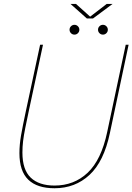

<svg xmlns="http://www.w3.org/2000/svg" viewBox="-20 -970 688 998"><path d="M551 -277.5Q520 -130 445.2 -60.8Q370.5 8.5 263.5 8.5Q173 8.5 127 -36Q81 -80.5 81 -174Q81 -217.5 89.2 -265.2Q97.5 -313 114 -390.5L188.5 -737.5H203.5L130.5 -397Q119 -342 111.2 -304Q103.5 -266 100 -236.5Q96.5 -207 96.5 -177Q96.5 -88 139.5 -46.8Q182.5 -5.5 263.5 -5.5Q365 -5.5 435.8 -72.2Q506.5 -139 537 -283L633.5 -737.5H648.5ZM367 -790Q356.5 -790 349 -797.5Q341.5 -805 341.5 -815.5Q341.5 -826 349 -833.5Q356.5 -841 367 -841Q377.5 -841 385 -833.5Q392.5 -826 392.5 -815.5Q392.5 -805 385 -797.5Q377.5 -790 367 -790ZM515 -790Q504.5 -790 497 -797.5Q489.5 -805 489.5 -815.5Q489.5 -826 497 -833.5Q504.5 -841 515 -841Q525.5 -841 533 -833.5Q540.5 -826 540.5 -815.5Q540.5 -805 533 -797.5Q525.5 -790 515 -790ZM346.5 -949.5H375L453 -879.5H443.5L534.5 -949.5H565L463.5 -874H431.5Z"/></svg>

Font: Epilogue Thin
Style: Italic
Weight: 250
Italic angle: -12°
Designer: Tyler Finck
Foundry: Etcetera Type Co
Version: Version 2.112